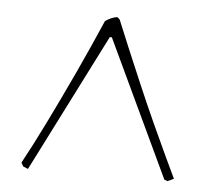

<svg xmlns="http://www.w3.org/2000/svg" viewBox="-38 -690 517 466"><g transform="rotate(5 221.0 -457.0)"><path d="M46 -264 34 -269 29 -278Q53 -322 82 -381Q111 -440 142 -506.5Q173 -573 201 -638Q207 -642 214.5 -645.5Q222 -649 230 -650L236 -645Q247 -618 264 -577.5Q281 -537 300.5 -491.5Q320 -446 339.5 -403Q359 -360 375.5 -325Q392 -290 401 -271L386 -264L378 -267L221 -600H216Z"/></g></svg>

Font: Labrada ExtraLight
Style: Regular
Weight: 200
Designer: Mercedes Jáuregui
Foundry: Omnibus-Type Team
Version: Version 1.000; ttfautohint (v1.8.4.7-5d5b)